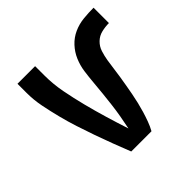

<svg xmlns="http://www.w3.org/2000/svg" viewBox="-139 -649 778 778"><g transform="rotate(-45 250.0 -260.0)"><path d="M192 0Q177 -38 162.5 -76Q148 -114 134.5 -152.5Q121 -191 108.5 -229.5Q96 -268 86 -307.5Q76 -347 68 -387Q60 -427 60 -468V-520H161V-468Q161 -417 170.5 -367.5Q180 -318 192.5 -269Q205 -220 219.5 -171.5Q234 -123 250 -74Q256 -103 261 -131.5Q266 -160 269.5 -189Q273 -218 276 -247Q279 -276 281.5 -305.5Q284 -335 288 -364Q292 -393 303.5 -420Q315 -447 335 -468.5Q355 -490 381.5 -502Q408 -514 437.5 -517Q467 -520 496 -520V-432Q475 -432 454 -427Q433 -422 417.5 -407Q402 -392 395.5 -371.5Q389 -351 385.5 -330Q382 -309 379.5 -288Q377 -267 373.5 -245.5Q370 -224 366.5 -203.5Q363 -183 359 -162Q355 -141 350 -120Q345 -99 339 -79Q333 -59 325.5 -38.5Q318 -18 308 0Z"/></g></svg>

Font: Iosevka Curly Semibold
Style: Regular
Weight: 600
Monospace: yes
Designer: Belleve Invis
Foundry: Belleve Invis
Version: Version 22.1.2; ttfautohint (v1.8.4)